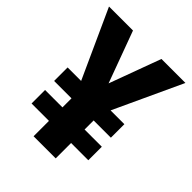

<svg xmlns="http://www.w3.org/2000/svg" viewBox="-201 -830 945 945"><g transform="rotate(45 271.5 -357.0)"><path d="M271 -445 370 -714H537L372 -358H468V-264H348V-201H468V-107H348V0H194V-107H73V-201H194V-264H73V-358H167L5 -714H172Z"/></g></svg>

Font: Noto Sans SemiCondensed ExtraBold
Style: Regular
Weight: 800
Width: 4
Designer: Monotype Design Team
Foundry: Monotype Imaging Inc.
Version: Version 2.013; ttfautohint (v1.8.4.7-5d5b)